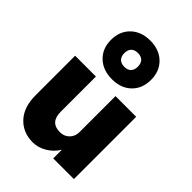

<svg xmlns="http://www.w3.org/2000/svg" viewBox="-255 -967 1090 1090"><g transform="rotate(45 290.0 -422.5)"><path d="M446.8 -708Q446.8 -638.2 403.1 -595.7Q359.4 -553.2 287.1 -553.2Q214.4 -553.2 169.7 -595.7Q125 -638.2 125 -708Q125 -777.3 169.4 -820.1Q213.9 -862.8 286.1 -862.8Q358.4 -862.8 402.6 -820.1Q446.8 -777.3 446.8 -708ZM287.1 -652.8Q313 -652.8 326.9 -667.2Q340.8 -681.6 340.8 -708Q340.8 -734.4 326.7 -748.8Q312.5 -763.2 286.1 -763.2Q259.8 -763.2 245.8 -748.8Q231.9 -734.4 231.9 -708Q231.9 -681.6 246.3 -667.2Q260.7 -652.8 287.1 -652.8ZM211.9 -216.8Q211.9 -131.8 291 -131.8Q324.2 -131.8 346.7 -154.3Q369.1 -176.8 369.1 -210.9V-500H535.2V0H369.1V-68.8Q342.8 -27.3 303.2 -4.6Q263.7 18.1 222.2 18.1Q143.1 18.1 94 -34.9Q44.9 -87.9 44.9 -182.1V-500H211.9Z"/></g></svg>

Font: Overused Grotesk ExtraBold
Style: Regular
Weight: 800
Version: Version 0.002